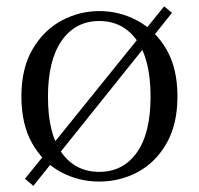

<svg xmlns="http://www.w3.org/2000/svg" viewBox="-20 -566 636 614"><path d="M530.1 -525 86.7 28.3 59.8 5.8 504.8 -545.7ZM297.5 14.6Q231.2 14.6 174.4 -15.9Q117.6 -46.5 83 -107.4Q48.4 -168.3 48.4 -257.8Q48.4 -347.6 84.1 -408.5Q119.7 -469.3 176.7 -500Q233.7 -530.6 297.5 -530.6Q362.2 -530.6 419.2 -500.1Q476.2 -469.5 511.9 -408.7Q547.5 -347.8 547.5 -257.8Q547.5 -168 512.4 -107.2Q477.3 -46.3 420.5 -15.8Q363.7 14.6 297.5 14.6ZM297.5 -16.4Q373.6 -16.4 417.6 -78.2Q461.5 -140.1 461.5 -256.6Q461.5 -375 417.6 -436.9Q373.6 -498.8 297.5 -498.8Q221.3 -498.8 177.4 -436.1Q133.4 -373.4 133.4 -256.6Q133.4 -138.3 177.4 -77.3Q221.3 -16.4 297.5 -16.4Z"/></svg>

Font: Source Han Serif JP VF
Style: Regular
Weight: 250
Designer: Ryoko NISHIZUKA 西塚涼子 (kana & ideographs); Frank Grießhammer (Latin, Greek & Cyrillic); Wenlong ZHANG 张文龙 (bopomofo); San
Foundry: Adobe
Version: Version 2.001;hotconv 1.1.0;makeotfexe 2.6.0